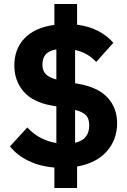

<svg xmlns="http://www.w3.org/2000/svg" viewBox="-20 -831 640 964"><path d="M253 113V10Q179 4 122 -24Q65 -52 30 -96L117 -191Q149 -157 186 -138Q223 -119 263 -113V-297L240 -301Q144 -318 98 -372Q52 -426 52 -502Q52 -586 104 -639.5Q156 -693 253 -706V-811H367V-707Q429 -699 474 -675Q519 -651 549 -616L463 -520Q421 -566 357 -580V-413L380 -409Q475 -391 521.5 -339.5Q568 -288 568 -212Q568 -130 516 -71Q464 -12 367 5V113ZM193 -507Q193 -476 209.5 -459Q226 -442 263 -432V-583Q226 -577 209.5 -558Q193 -539 193 -507ZM357 -114Q428 -130 428 -202Q428 -236 411 -253Q394 -270 357 -279Z"/></svg>

Font: Lilex Nerd Font
Style: Bold
Weight: 700
Designer: Mike Abbink, Paul van der Laan, Pieter van Rosmalen, Mikhael Khrustik
Foundry: Mikhael Khrustik
Version: Version 2.400; ttfautohint (v1.8.4.7-5d5b);Nerd Fonts 3.3.0